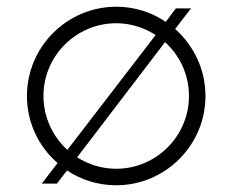

<svg xmlns="http://www.w3.org/2000/svg" viewBox="-20 -545 690 570"><path d="M325 5C471 5 590 -114 590 -260C590 -339 555 -410 500 -459L547 -520H502L472 -480C430 -509 379 -525 325 -525C179 -525 60 -406 60 -260C60 -181 95 -109 151 -61L104 0H149L179 -39C221 -11 271 5 325 5ZM109 -260C109 -379 206 -476 325 -476C368 -476 408 -463 442 -441L180 -100C137 -139 109 -197 109 -260ZM209 -78 470 -420C514 -380 541 -323 541 -260C541 -141 444 -44 325 -44C282 -44 242 -57 209 -78Z"/></svg>

Font: Grotesk 01 Extrafine
Style: Bold
Weight: 400
Designer: Frank Adebiaye, contributions by Jérémy Landes, Ariel Martín Pérez
Foundry: Velvetyne Type Foundry
Version: Version 3.000;Glyphs 3.1.2 (3150)